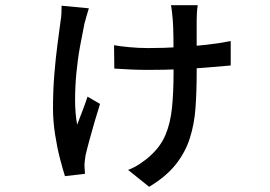

<svg xmlns="http://www.w3.org/2000/svg" viewBox="-20 -624 1040 739"><path d="M741 -604Q739 -591 738 -576.5Q737 -562 737 -549Q737 -536 737 -508.5Q737 -481 737 -448.5Q737 -416 737 -387.5Q737 -359 737 -343Q737 -272 732.5 -209Q728 -146 710.5 -91.5Q693 -37 656 9.5Q619 56 554 95L473 30Q495 22 518.5 6.5Q542 -9 559 -25Q598 -60 617 -105Q636 -150 642 -209.5Q648 -269 648 -344Q648 -372 648 -409Q648 -446 647.5 -483Q647 -520 645 -547Q644 -558 642 -577Q640 -596 638 -604ZM419 -450Q440 -446 477 -442.5Q514 -439 550 -439Q610 -439 667.5 -442.5Q725 -446 777 -452Q829 -458 868 -466V-372Q830 -369 780.5 -364.5Q731 -360 672.5 -357.5Q614 -355 548 -355Q517 -355 483.5 -356.5Q450 -358 420 -360ZM322 -592Q318 -579 313 -562Q308 -545 305 -533Q297 -494 288 -445Q279 -396 274 -343Q269 -290 269 -238.5Q269 -187 277 -144Q285 -165 296.5 -195Q308 -225 317 -252L365 -224Q355 -193 344 -155Q333 -117 323.5 -82Q314 -47 309 -25Q308 -16 306.5 -5.5Q305 5 305 11Q305 18 306 28Q307 38 307 45L230 54Q222 29 211 -13Q200 -55 192 -106.5Q184 -158 184 -207Q184 -274 189 -336.5Q194 -399 201 -451.5Q208 -504 213 -542Q216 -558 216.5 -574Q217 -590 217 -602Z"/></svg>

Font: Noto Sans JP Thin Medium
Style: Regular
Weight: 500
Version: Version 2.004-H2;hotconv 1.0.118;makeotfexe 2.5.65603